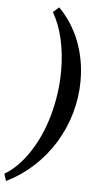

<svg xmlns="http://www.w3.org/2000/svg" viewBox="-132 -804 610 1081"><g transform="rotate(5 172.5 -263.0)"><path d="M-68.4 196.8Q8.8 151.4 70.8 56.6Q132.3 -37.6 165 -155.8Q199.7 -281.2 199.7 -408.2Q199.7 -503.9 180.7 -586.9Q161.6 -669.9 124.5 -733.9L157.7 -763.2Q233.4 -686.5 273.4 -584Q313.5 -480 313.5 -361.8Q313.5 -267.6 287.6 -177.5Q261.7 -87.4 212.9 -7.8Q164.1 71.3 95.7 133.8Q27.3 196.3 -55.2 236.8Z"/></g></svg>

Font: Pattaya
Style: Regular
Weight: 400
Designer: Pablo Impallari / Thai characters Designed by Thanarat Vachiruckul and Suppakit Chalermlarp
Foundry: Pablo Impallari
Version: Version 1.007;September 16, 2023;FontCreator 15.0.0.2934 64-